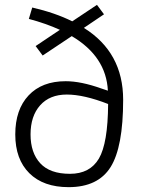

<svg xmlns="http://www.w3.org/2000/svg" viewBox="-20 -763 583 792"><path d="M326 -648Q488 -547 488 -351.5Q488 -156 436 -73.5Q384 9 263 9Q159 9 101 -48.5Q43 -106 43 -208.5Q43 -311 98 -369.5Q153 -428 251 -428Q314 -428 398 -398L425 -389Q418 -530 276 -614L156 -534L127 -573L227 -640Q170 -666 99 -685L113 -732Q208 -710 278 -675L380 -743L409 -704ZM426 -334Q326 -373 255.5 -373Q185 -373 145.5 -328.5Q106 -284 106 -208.5Q106 -133 146 -89.5Q186 -46 268.5 -46Q351 -46 388 -109Q425 -172 426 -334Z"/></svg>

Font: Titillium Web Light
Style: Regular
Weight: 300
Version: Version 1.002;PS 57.000;hotconv 1.0.70;makeotf.lib2.5.55311